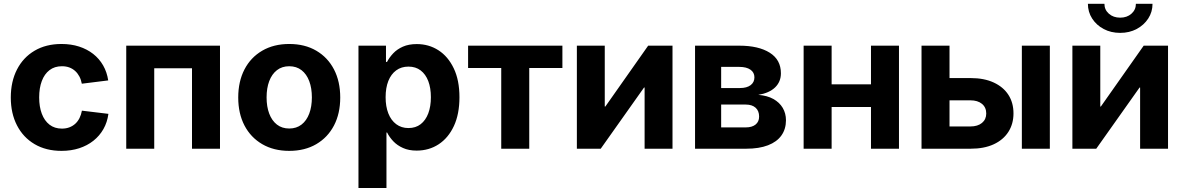

<svg xmlns="http://www.w3.org/2000/svg" viewBox="-20 -773 6150 998"><path d="M299.8 11.2Q219.2 11.2 159.9 -23.7Q100.6 -58.6 68.4 -121.1Q36.1 -183.6 36.1 -266.1Q36.1 -349.1 68.4 -411.9Q100.6 -474.6 159.9 -509.5Q219.2 -544.4 299.8 -544.4Q349.6 -544.4 391.1 -531Q432.6 -517.6 464.4 -492.7Q496.1 -467.8 516.1 -432.9Q536.1 -397.9 542.5 -355L405.3 -337.9Q401.4 -358.9 392.6 -375.5Q383.8 -392.1 370.6 -404.1Q357.4 -416 340.3 -422.4Q323.2 -428.7 301.8 -428.7Q263.7 -428.7 237.3 -408.4Q210.9 -388.2 197.3 -351.8Q183.6 -315.4 183.6 -266.6Q183.6 -218.3 197.3 -181.9Q210.9 -145.5 237.3 -125Q263.7 -104.5 301.8 -104.5Q323.2 -104.5 340.6 -111.1Q357.9 -117.7 371.1 -129.6Q384.3 -141.6 393.1 -158.9Q401.9 -176.3 405.8 -197.8L543.5 -181.2Q537.6 -137.2 517.6 -102.1Q497.6 -66.9 465.6 -41.5Q433.6 -16.1 391.6 -2.4Q349.6 11.2 299.8 11.2Z M1123.5 -535.6V0H978V-418H781.7V0H636.2V-535.6Z M1483.4 11.2Q1402.8 11.2 1343 -23.7Q1283.2 -58.6 1250.7 -120.8Q1218.3 -183.1 1218.3 -266.1Q1218.3 -349.6 1250.7 -412.1Q1283.2 -474.6 1343 -509.5Q1402.8 -544.4 1483.4 -544.4Q1564.5 -544.4 1624 -509.5Q1683.6 -474.6 1716.1 -412.1Q1748.5 -349.6 1748.5 -266.1Q1748.5 -183.1 1716.1 -120.8Q1683.6 -58.6 1624 -23.7Q1564.5 11.2 1483.4 11.2ZM1483.4 -105Q1521 -105 1547.4 -125.5Q1573.7 -146 1587.4 -182.4Q1601.1 -218.8 1601.1 -266.6Q1601.1 -314.9 1587.4 -351.3Q1573.7 -387.7 1547.4 -408.2Q1521 -428.7 1483.4 -428.7Q1445.8 -428.7 1419.4 -408.2Q1393.1 -387.7 1379.4 -351.3Q1365.7 -314.9 1365.7 -266.6Q1365.7 -218.8 1379.4 -182.4Q1393.1 -146 1419.4 -125.5Q1445.8 -105 1483.4 -105Z M1843.3 204.1V-535.6H1986.3V-451.2H1991.7Q2003.9 -474.6 2023.9 -495.8Q2043.9 -517.1 2074.2 -530.5Q2104.5 -543.9 2146.5 -543.9Q2209 -543.9 2259 -511.7Q2309.1 -479.5 2338.6 -417.7Q2368.2 -356 2368.2 -267.6Q2368.2 -180.2 2339.4 -118.2Q2310.5 -56.2 2260.3 -23.2Q2210 9.8 2145.5 9.8Q2105 9.8 2075 -3.7Q2044.9 -17.1 2024.7 -38.3Q2004.4 -59.6 1992.2 -84H1988.8V204.1ZM2103 -107.4Q2140.6 -107.4 2166.5 -127.4Q2192.4 -147.5 2206.1 -183.6Q2219.7 -219.7 2219.7 -267.6Q2219.7 -315.9 2206.1 -351.6Q2192.4 -387.2 2166.5 -407Q2140.6 -426.8 2103 -426.8Q2065.9 -426.8 2039.3 -407.2Q2012.7 -387.7 1998.5 -352.1Q1984.4 -316.4 1984.4 -267.6Q1984.4 -219.7 1998.5 -183.6Q2012.7 -147.5 2039.6 -127.4Q2066.4 -107.4 2103 -107.4Z M2585.4 0V-419.4H2413.1V-535.6H2903.3V-419.4H2731V0Z M3475.6 0H3330.6V-317.9H3327.6L3102.5 0H2978.5V-535.6H3123.5V-219.2H3126.5L3349.1 -535.6H3475.6Z M3592.8 0V-535.6H3822.8Q3922.9 -535.6 3981 -499Q4039.1 -462.4 4039.1 -392.1Q4039.1 -348.1 4009 -318.8Q3979 -289.6 3921.4 -279.8Q3967.8 -276.4 3999.8 -258.5Q4031.7 -240.7 4048.6 -212.2Q4065.4 -183.6 4065.4 -147.9Q4065.4 -102.1 4041.7 -68.8Q4018.1 -35.6 3971.9 -17.8Q3925.8 0 3858.9 0ZM3728.5 -110.8H3856.4Q3889.2 -110.8 3907.5 -125.7Q3925.8 -140.6 3925.8 -167Q3925.8 -196.8 3907.5 -213.1Q3889.2 -229.5 3856.4 -229.5H3728.5ZM3728.5 -315.4H3826.7Q3861.8 -315.4 3881.6 -330.3Q3901.4 -345.2 3901.4 -371.1Q3901.4 -396.5 3880.6 -410.9Q3859.9 -425.3 3822.8 -425.3H3728.5Z M4547.9 -334.5V-216.8H4262.2V-334.5ZM4302.7 -535.6V0H4157.2V-535.6ZM4652.8 -535.6V0H4507.3V-535.6Z M4864.7 -367.2H5025.4Q5095.2 -367.2 5145 -344.2Q5194.8 -321.3 5221.4 -280.3Q5248 -239.3 5248 -183.6Q5248 -128.9 5221.4 -87.4Q5194.8 -45.9 5145 -22.9Q5095.2 0 5025.4 0H4770V-535.6H4915.5V-115.7H5023.9Q5062 -115.7 5084.2 -134Q5106.4 -152.3 5106.4 -183.1Q5106.4 -214.8 5084.2 -233.2Q5062 -251.5 5023.9 -251.5H4864.7ZM5291.5 0V-535.6H5437V0Z M6051.3 0H5906.2V-317.9H5903.3L5678.2 0H5554.2V-535.6H5699.2V-219.2H5702.1L5924.8 -535.6H6051.3ZM5802.7 -602.1Q5754.9 -602.1 5717 -622.1Q5679.2 -642.1 5657 -676.5Q5634.8 -710.9 5634.8 -753.4H5720.7Q5720.7 -722.2 5743.9 -701.7Q5767.1 -681.2 5802.7 -681.2Q5837.9 -681.2 5861.1 -701.7Q5884.3 -722.2 5884.3 -753.4H5970.7Q5970.7 -710.9 5948.5 -676.8Q5926.3 -642.6 5888.4 -622.3Q5850.6 -602.1 5802.7 -602.1Z"/></svg>

Font: Inter 20pt
Style: Bold
Weight: 700
Version: Version 4.001;git-66647c0bb